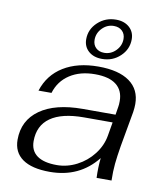

<svg xmlns="http://www.w3.org/2000/svg" viewBox="-82 -793 762 873"><g transform="rotate(10 298.5 -357.0)"><path d="M37 -109Q37 -198 107.5 -248Q178 -298 305 -298H456L462 -335Q464 -345 464 -362Q464 -411 431 -437Q398 -463 333 -463Q264 -463 216.5 -432Q169 -401 152 -345H92Q116 -420 181 -460Q246 -500 342 -500Q436 -500 486 -464Q536 -428 536 -361Q536 -344 533 -324L504 -161Q496 -113 492.5 -78Q489 -43 490 0H421Q419 -49 424 -92Q343 10 206 10Q123 10 80 -20.5Q37 -51 37 -109ZM438 -197 449 -261H317Q215 -261 162.5 -224Q110 -187 110 -115Q110 -71 141 -48.5Q172 -26 232 -26Q280 -26 324.5 -49Q369 -72 399.5 -111.5Q430 -151 438 -197ZM265 -613Q265 -659 300 -691.5Q335 -724 384 -724Q422 -724 445.5 -703Q469 -682 469 -648Q469 -602 434.5 -569.5Q400 -537 351 -537Q312 -537 288.5 -558Q265 -579 265 -613ZM432 -643Q432 -666 417.5 -680Q403 -694 379 -694Q348 -694 325.5 -671Q303 -648 303 -617Q303 -594 317.5 -580Q332 -566 356 -566Q387 -566 409.5 -589Q432 -612 432 -643Z"/></g></svg>

Font: Fahkwang Light
Style: Italic
Weight: 300
Italic angle: -10°
Version: Version 1.000; ttfautohint (v1.6)